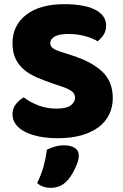

<svg xmlns="http://www.w3.org/2000/svg" viewBox="-20 -645 591 921"><path d="M251 -124Q300 -124 320 -140Q340 -156 340 -176Q340 -196 324 -207.5Q308 -219 279 -229L237 -243Q193 -258 157 -273.5Q121 -289 95 -311Q69 -333 54.5 -363.5Q40 -394 40 -438Q40 -523 105.5 -574Q171 -625 289 -625Q332 -625 369 -619Q406 -613 432.5 -600.5Q459 -588 474 -568.5Q489 -549 489 -523Q489 -497 477 -478.5Q465 -460 448 -447Q426 -461 389 -471.5Q352 -482 308 -482Q263 -482 242 -469.5Q221 -457 221 -438Q221 -423 234 -413.5Q247 -404 273 -396L326 -379Q420 -349 470.5 -301.5Q521 -254 521 -174Q521 -132 504 -96.5Q487 -61 453.5 -35.5Q420 -10 370.5 4Q321 18 257 18Q211 18 171.5 10.5Q132 3 102.5 -11.5Q73 -26 56.5 -47.5Q40 -69 40 -97Q40 -126 57 -146.5Q74 -167 94 -178Q122 -156 162.5 -140Q203 -124 251 -124ZM301 223Q284 241 264.5 248.5Q245 256 222 256Q184 256 158 233Q179 191 189.5 151.5Q200 112 205 73Q221 65 242.5 58.5Q264 52 286 52Q318 52 338 64Q358 76 358 104Q358 116 352.5 132.5Q347 149 339 165.5Q331 182 321 197.5Q311 213 301 223Z"/></svg>

Font: Baloo Bhai 2 ExtraBold
Style: Regular
Weight: 800
Designer: Supriya Tembe, Noopur Datye and Ek Type
Foundry: Ek Type
Version: Version 1.640;PS 1.000;hotconv 16.6.51;makeotf.lib2.5.65220;